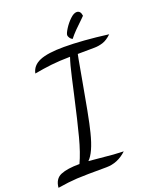

<svg xmlns="http://www.w3.org/2000/svg" viewBox="-193 -997 969 1187"><g transform="rotate(-20 291.5 -403.5)"><path d="M154 -6Q183 -68 208 -163Q233 -258 270 -423Q274 -440 292.5 -523Q311 -606 326 -649Q254 -648 201.5 -642Q149 -636 89 -625Q99 -675 151.5 -697Q204 -719 311 -719Q431 -719 601 -697Q571 -668 542.5 -659Q514 -650 485 -650Q409 -650 377 -649L371 -619L346 -480Q331 -394 313.5 -302Q296 -210 284 -164Q254 -44 212 -4Q262 0 288 3Q380 13 438 14Q379 70 303 70Q164 70 109.5 73Q55 76 -18 88Q-13 30 30.5 12Q74 -6 154 -6ZM355 -780Q355 -792 373 -820.5Q391 -849 415 -872Q439 -895 458 -895Q484 -895 488 -860Q488 -860 472 -844Q444 -818 420 -793.5Q396 -769 379 -747Q368 -752 361.5 -762.5Q355 -773 355 -780Z"/></g></svg>

Font: Dancing Script
Style: Bold
Weight: 700
Designer: Pablo Impallari
Foundry: Pablo Impallari
Version: Version 2.000